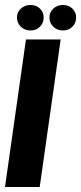

<svg xmlns="http://www.w3.org/2000/svg" viewBox="-22 -749 325 769"><path d="M-2 0 82 -591H221L137 0ZM100 -627Q77 -627 61.5 -642Q46 -657 46 -679Q46 -700 61.5 -714.5Q77 -729 100 -729Q123 -729 138 -714.5Q153 -700 153 -679Q153 -657 138 -642Q123 -627 100 -627ZM230 -627Q207 -627 191.5 -642Q176 -657 176 -679Q176 -700 191.5 -714.5Q207 -729 230 -729Q253 -729 268 -714.5Q283 -700 283 -679Q283 -657 268 -642Q253 -627 230 -627Z"/></svg>

Font: Alumni Sans Thin ExtraBold
Style: Italic
Weight: 800
Italic angle: -8°
Version: Version 1.016